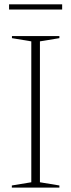

<svg xmlns="http://www.w3.org/2000/svg" viewBox="-20 -848 322 868"><path d="M248.5 -9.5V0H33.5V-9.5L121.5 -24V-661L34 -675.5V-685H248.5V-675.5L160.5 -661V-24ZM21 -805V-828.5H261V-805Z"/></svg>

Font: Newsreader 36pt ExtraLight
Style: Regular
Weight: 250
Designer: Hugues Gentile
Foundry: Production Type
Version: Version 1.003